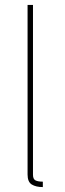

<svg xmlns="http://www.w3.org/2000/svg" viewBox="-20 -760 266 780"><path d="M92 -740H114V-50Q114 -32 124.5 -27Q135 -22 154 -22V0Q126 0 109 -10.5Q92 -21 92 -51Z"/></svg>

Font: Easer Grotesk Variable
Style: Regular
Weight: 400
Designer: Boardeaser, Bonnie Shaver-Troup, Thomas Jockin
Foundry: Lexend
Version: Version 1.001;Glyphs 3.1.2 (3151)